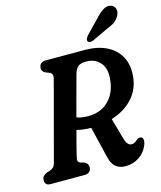

<svg xmlns="http://www.w3.org/2000/svg" viewBox="-133 -1005 932 1113"><g transform="rotate(-15 333.5 -448.5)"><path d="M617.5 -79.5Q601 -37 564.5 -12.2Q528 12.5 482.5 12.5Q446 12.5 423.5 -5.8Q401 -24 390.5 -68.5L346 -254Q298.5 -254 260 -264.5Q246.5 -215 236.2 -174.8Q226 -134.5 221.5 -115Q216 -93.5 220 -86.8Q224 -80 232 -76.5L254.5 -70.5Q278.5 -58.5 278.5 -37Q278.5 -20.5 268 -10.2Q257.5 0 238 0H35Q15 0 7.8 -9.2Q0.5 -18.5 1 -32.5Q1 -46.5 9.2 -55.8Q17.5 -65 30.5 -70L49.5 -76Q62.5 -80.5 70.8 -88Q79 -95.5 84 -113Q91 -139 103.8 -187.2Q116.5 -235.5 132.2 -294.2Q148 -353 163.5 -411.2Q179 -469.5 191.8 -516.8Q204.5 -564 210.5 -589Q217 -617 192.5 -626L174 -632.5Q151.5 -643 152 -663Q152 -680 162.5 -690Q173 -700 192.5 -700H426Q502 -700 556 -673.5Q610 -647 636.8 -598.2Q663.5 -549.5 657.5 -482Q652 -406.5 603.5 -352Q555 -297.5 474 -272.5L508.5 -149.5Q521.5 -101.5 547 -101.5Q566.5 -101.5 580.5 -116.5Q587 -122.5 595.2 -125.5Q603.5 -128.5 611 -125.5Q620.5 -122 622.2 -109.2Q624 -96.5 617.5 -79.5ZM344.5 -579Q339.5 -561.5 329.2 -523.2Q319 -485 305.5 -435.5Q292 -386 278.5 -334.5Q309 -324 346.5 -324Q424.5 -324 470.2 -370.8Q516 -417.5 523.5 -489Q533 -559 501.5 -596Q470 -633 418 -633Q381 -633 366.5 -619Q352 -605 344.5 -579ZM542 -855Q568 -884.5 591.5 -899.8Q615 -915 639 -908.5Q660 -902 665 -882.2Q670 -862.5 659 -842Q647.5 -821 629.8 -808.5Q612 -796 581 -784L486.5 -739.5Q476.5 -735.5 467.5 -736.8Q458.5 -738 455 -744.5Q451.5 -752.5 456 -761.2Q460.5 -770 468 -779Z"/></g></svg>

Font: Fraunces 144pt S100 SemiBold
Style: Italic
Weight: 600
Italic angle: -16°
Version: Version 1.000; ttfautohint (v1.8.3)